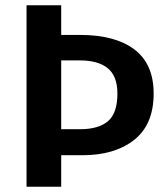

<svg xmlns="http://www.w3.org/2000/svg" viewBox="-20 -711 631 731"><path d="M565 -355Q565 -237 491 -178.5Q417 -120 294 -120H213V0H81V-691H213V-578H285Q419 -578 492 -522.5Q565 -467 565 -355ZM427 -355Q427 -421 390.5 -451Q354 -481 284 -481H213V-219H284Q355 -219 391 -249.5Q427 -280 427 -355Z"/></svg>

Font: Fira Sans Medium
Style: Regular
Weight: 500
Designer: bBox Type GmbH & Carrois Corporate GbR & Edenspiekermann AG
Foundry: bBox Type GmbH & Carrois Corporate GbR & Edenspiekermann AG
Version: Version 4.301